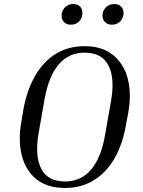

<svg xmlns="http://www.w3.org/2000/svg" viewBox="-20 -918 706 948"><path d="M614 -366 602 -301Q586 -207 546 -137Q506 -67 444 -28.5Q382 10 301 10Q214 10 160.5 -32.5Q107 -75 88 -149Q69 -223 85 -315L96 -380Q113 -473 153 -543Q193 -613 254.5 -651.5Q316 -690 397 -690Q484 -690 537.5 -647Q591 -604 610.5 -530.5Q630 -457 614 -366ZM528 -418Q548 -532 515.5 -595Q483 -658 397 -658Q319 -658 269.5 -599.5Q220 -541 200 -428L171 -263Q151 -148 183.5 -85Q216 -22 301 -22Q380 -22 430 -81Q480 -140 499 -253ZM330 -796Q309 -796 296.5 -808.5Q284 -821 284 -841Q284 -864 300 -881Q316 -898 341 -898Q363 -898 375 -886Q387 -874 387 -854Q387 -831 371.5 -813.5Q356 -796 330 -796ZM532 -796Q512 -796 499 -808.5Q486 -821 486 -841Q486 -864 502 -881Q518 -898 543 -898Q565 -898 577.5 -886Q590 -874 590 -854Q590 -831 574.5 -813.5Q559 -796 532 -796Z"/></svg>

Font: Inria Serif
Style: Italic
Weight: 400
Italic angle: -10°
Designer: Black Foundry Team
Foundry: Black Foundry
Version: Version 1.000; ttfautohint (v1.8.3)